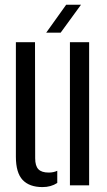

<svg xmlns="http://www.w3.org/2000/svg" viewBox="-20 -777 449 805"><path d="M46.6 -119.9V-600H126.8L127.5 -113.4Q127.5 -81.7 140.8 -67.6Q154.1 -53.5 184.1 -53.5Q204.7 -53.5 220.1 -61V-9.9Q193.7 7.4 158.1 7.4Q103.3 7.4 74.9 -22.6Q46.6 -52.6 46.6 -119.9ZM273.2 0V-600H353.7V0ZM173.7 -640 257.4 -757.1H319.6L234.3 -640Z"/></svg>

Font: Big Shoulders Stencil Text Thin
Style: Regular
Weight: 100
Designer: Patric King
Foundry: XO Type Co
Version: Version 2.001